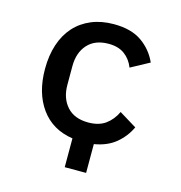

<svg xmlns="http://www.w3.org/2000/svg" viewBox="-101 -619 801 850"><g transform="rotate(15 300.0 -194.0)"><path d="M271 8Q177 -6 125.5 -77Q74 -148 74 -258Q74 -320 90.5 -370Q107 -420 138.5 -455Q170 -490 215.5 -509Q261 -528 318 -528Q398 -528 446.5 -494Q495 -460 519 -406L434 -360Q420 -396 391.5 -417Q363 -438 318 -438Q256 -438 222 -400.5Q188 -363 188 -301V-215Q188 -154 222 -116Q256 -78 320 -78Q368 -78 398.5 -100Q429 -122 447 -160L527 -111Q506 -66 467.5 -34Q429 -2 369 8V140H271Z"/></g></svg>

Font: IBM Plex Mono Medium
Style: Regular
Weight: 500
Monospace: yes
Designer: Mike Abbink, Paul van der Laan, Pieter van Rosmalen
Foundry: Bold Monday
Version: Version 2.3